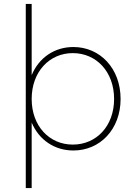

<svg xmlns="http://www.w3.org/2000/svg" viewBox="-20 -762 698 976"><path d="M353 3C489 3 593 -105 593 -259C593 -414 489 -523 353 -523C257 -523 178 -469 141 -380V-742H111V194H141V-139C178 -51 257 3 353 3ZM350 -27C231 -27 141 -121 141 -259C141 -397 231 -492 350 -492C470 -492 560 -397 560 -259C560 -121 470 -27 350 -27Z"/></svg>

Font: Chess Sans ExtraLight
Style: Regular
Weight: 275
Designer: Wolf Bōese
Foundry: Wolf Bōese
Version: Version 7.223;Glyphs 3.3 (3306)